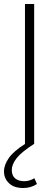

<svg xmlns="http://www.w3.org/2000/svg" viewBox="-42 -720 274 961"><path d="M74 221Q28 221 3 197Q-22 173 -22 138Q-22 105 2.5 70.5Q27 36 84 0H83V-700H129V0Q65 41 41 72Q17 103 17 131Q17 159 34 173Q51 187 79 187Q93 187 106 183Q119 179 130 172L143 201Q128 211 111 216Q94 221 74 221Z"/></svg>

Font: Red Hat Display VF
Style: Regular
Weight: 300
Designer: Pentagram, MCKL
Foundry: Pentagram, MCKL
Version: Version 1.023